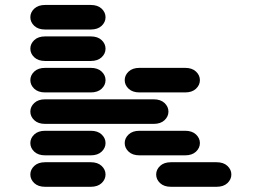

<svg xmlns="http://www.w3.org/2000/svg" viewBox="-20 -756 1040 763"><path d="M159.2 -13.7H340.8Q368.2 -13.7 383.8 -28.3Q399.4 -43 399.4 -62.5Q399.4 -82 383.8 -96.7Q368.2 -111.3 340.8 -111.3H159.2Q131.8 -111.3 116.2 -96.7Q100.6 -82 100.6 -62.5Q100.6 -43 116.2 -28.3Q131.8 -13.7 159.2 -13.7ZM659.2 -13.7H840.8Q868.2 -13.7 883.8 -28.3Q899.4 -43 899.4 -62.5Q899.4 -82 883.8 -96.7Q868.2 -111.3 840.8 -111.3H659.2Q631.8 -111.3 616.2 -96.7Q600.6 -82 600.6 -62.5Q600.6 -43 616.2 -28.3Q631.8 -13.7 659.2 -13.7ZM159.2 -138.7H340.8Q368.2 -138.7 383.8 -153.3Q399.4 -168 399.4 -187.5Q399.4 -207 383.8 -221.7Q368.2 -236.3 340.8 -236.3H159.2Q131.8 -236.3 116.2 -221.7Q100.6 -207 100.6 -187.5Q100.6 -168 116.2 -153.3Q131.8 -138.7 159.2 -138.7ZM534.2 -138.7H715.8Q743.2 -138.7 758.8 -153.3Q774.4 -168 774.4 -187.5Q774.4 -207 758.8 -221.7Q743.2 -236.3 715.8 -236.3H534.2Q506.8 -236.3 491.2 -221.7Q475.6 -207 475.6 -187.5Q475.6 -168 491.2 -153.3Q506.8 -138.7 534.2 -138.7ZM159.2 -263.7H590.8Q618.2 -263.7 633.8 -278.3Q649.4 -293 649.4 -312.5Q649.4 -332 633.8 -346.7Q618.2 -361.3 590.8 -361.3H159.2Q131.8 -361.3 116.2 -346.7Q100.6 -332 100.6 -312.5Q100.6 -293 116.2 -278.3Q131.8 -263.7 159.2 -263.7ZM159.2 -388.7H340.8Q368.2 -388.7 383.8 -403.3Q399.4 -418 399.4 -437.5Q399.4 -457 383.8 -471.7Q368.2 -486.3 340.8 -486.3H159.2Q131.8 -486.3 116.2 -471.7Q100.6 -457 100.6 -437.5Q100.6 -418 116.2 -403.3Q131.8 -388.7 159.2 -388.7ZM534.2 -388.7H715.8Q743.2 -388.7 758.8 -403.3Q774.4 -418 774.4 -437.5Q774.4 -457 758.8 -471.7Q743.2 -486.3 715.8 -486.3H534.2Q506.8 -486.3 491.2 -471.7Q475.6 -457 475.6 -437.5Q475.6 -418 491.2 -403.3Q506.8 -388.7 534.2 -388.7ZM159.2 -513.7H340.8Q368.2 -513.7 383.8 -528.3Q399.4 -543 399.4 -562.5Q399.4 -582 383.8 -596.7Q368.2 -611.3 340.8 -611.3H159.2Q131.8 -611.3 116.2 -596.7Q100.6 -582 100.6 -562.5Q100.6 -543 116.2 -528.3Q131.8 -513.7 159.2 -513.7ZM159.2 -638.7H340.8Q368.2 -638.7 383.8 -653.3Q399.4 -668 399.4 -687.5Q399.4 -707 383.8 -721.7Q368.2 -736.3 340.8 -736.3H159.2Q131.8 -736.3 116.2 -721.7Q100.6 -707 100.6 -687.5Q100.6 -668 116.2 -653.3Q131.8 -638.7 159.2 -638.7Z"/></svg>

Font: Sixtyfour
Style: Regular
Weight: 400
Designer: Jens Kutilek
Foundry: Jens Kutilek
Version: Version 2.001